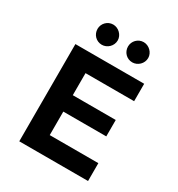

<svg xmlns="http://www.w3.org/2000/svg" viewBox="-201 -991 1035 1119"><g transform="rotate(30 317.0 -431.5)"><path d="M437.5 -863.3C399.4 -863.3 370.1 -832 370.1 -795.9C370.1 -757.8 399.4 -727.5 437.5 -727.5C473.6 -727.5 505.9 -757.8 505.9 -795.9C505.9 -832 473.6 -863.3 437.5 -863.3ZM232.4 -863.3C194.3 -863.3 165 -832 165 -795.9C165 -757.8 194.3 -727.5 232.4 -727.5C268.6 -727.5 300.8 -757.8 300.8 -795.9C300.8 -832 268.6 -863.3 232.4 -863.3ZM233.4 -388.7V-537.1H560.5V-654.3H97.7V0H560.5V-120.1H233.4V-278.3H522.5V-388.7Z"/></g></svg>

Font: Sen-gleads
Style: Bold
Weight: 700
Designer: Kosal Sen, Philatype
Foundry: Philatype
Version: Version 1.004; ttfautohint (v1.8.3)